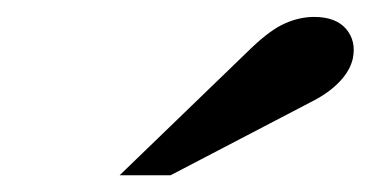

<svg xmlns="http://www.w3.org/2000/svg" viewBox="-20 -732 440 228"><path d="M122.1 -523.9 278.3 -674.8Q301.3 -696.8 318.6 -704.3Q335.9 -711.9 353 -711.9Q378.9 -711.9 391.1 -697.5Q403.3 -683.1 398.9 -662.1Q395.5 -647.9 383.5 -635.3Q371.6 -622.6 353 -612.8L182.6 -523.9Z"/></svg>

Font: XB Zar
Style: Bold Italic
Weight: 700
Italic angle: -12°
Designer: Behnam
Foundry: Irmug
Version: Version 8.005 2009